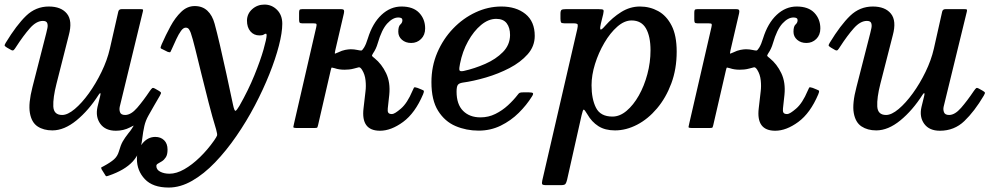

<svg xmlns="http://www.w3.org/2000/svg" viewBox="-49 -560 4378 840"><path d="M-23.5 -373.5Q23 -450 65.2 -490.8Q107.5 -531.5 164.5 -531.5Q218.5 -531.5 243.8 -500.2Q269 -469 252 -406L198 -193Q182.5 -132 184.2 -94.5Q186 -57 223 -57Q247 -57 278 -83Q309 -109 339.8 -151.8Q370.5 -194.5 395.2 -245.5Q420 -296.5 431.5 -346.5L468.5 -509Q471 -520 483 -520H564.5Q574 -520 576 -518.5Q578 -517 576 -509.5L475 -93.5Q472 -80.5 476.2 -68.8Q480.5 -57 498.5 -57Q524 -57 551 -88.2Q578 -119.5 606.5 -162Q613.5 -172 617.2 -174.5Q621 -177 628 -173L644.5 -163.5Q653 -158.5 655 -155.5Q657 -152.5 650.5 -141.5Q636 -117.5 625.2 -98Q614.5 -78.5 600.5 -54.5Q588 -32.5 582.5 -8.5Q577 15.5 573 49Q566.5 108.5 531.8 146.5Q497 184.5 426.5 208.5Q418 211.5 415.8 211Q413.5 210.5 409.5 203L396 181.5Q392 174 394.8 172Q397.5 170 404.5 167Q435 150.5 450 137Q465 123.5 471 103Q479 74.5 488 58.8Q497 43 513.5 22Q517.5 17.5 520.8 13Q524 8.5 527 4Q537 -11 535.2 -10.5Q533.5 -10 519.5 -2.5Q491.5 12 458 12Q412 12 390 -18.2Q368 -48.5 377.5 -92L389.5 -141Q392 -151.5 389.8 -152.2Q387.5 -153 383 -146Q339 -77 285.5 -33.2Q232 10.5 180 10.5Q141.5 10.5 115.2 -7Q89 -24.5 81.8 -65.8Q74.5 -107 93 -179L153.5 -415.5Q156 -425 158.5 -437.5Q161 -450 157.5 -459.2Q154 -468.5 138.5 -468.5Q110 -468.5 81.8 -436.5Q53.5 -404.5 21.5 -355Q16 -346 11.5 -341.5Q7 -337 -0.5 -341.5L-19 -352Q-28.5 -358 -28.8 -361.2Q-29 -364.5 -23.5 -373.5Z M1086.5 -405Q1061.5 -405 1046.5 -422.8Q1031.5 -440.5 1031.5 -470Q1032 -500 1054.5 -520Q1077 -540 1108 -540Q1140 -540 1163 -517Q1186 -494 1186 -456Q1186 -417.5 1171.2 -360.2Q1156.5 -303 1129.5 -235.5Q1102.5 -168 1066 -98.5Q1029.5 -29 985.2 35.2Q941 99.5 892 150.5Q843 201.5 791.5 231Q740 260.5 689 260.5Q619.5 260.5 584.8 223.8Q550 187 550 135Q550 97 573.8 68Q597.5 39 630.5 39Q654 39 669 53.5Q684 68 684 94.5Q684 116.5 676.5 128Q669 139.5 659.5 145.5Q650 151.5 642.5 155.5Q635 159.5 635 166Q635 182.5 652 191.2Q669 200 692.5 200Q723 200 757.2 180.5Q791.5 161 825.2 128.2Q859 95.5 887.5 55Q898.5 39 900.5 33.2Q902.5 27.5 896.5 6Q880 -47.5 863.8 -110.8Q847.5 -174 832.5 -235.2Q817.5 -296.5 805.5 -345Q793.5 -393.5 785.5 -416.5Q782.5 -424.5 777.8 -431.8Q773 -439 763.5 -439Q753 -439 742.8 -424.8Q732.5 -410.5 722.5 -389Q712.5 -367.5 702.5 -345Q698.5 -336.5 696.8 -333Q695 -329.5 685 -333L665 -343Q653 -347.5 653.5 -351.5Q654 -355.5 658.5 -366.5Q676 -406.5 696.8 -444.8Q717.5 -483 743.8 -508.2Q770 -533.5 803 -533.5Q836.5 -533.5 858.2 -513.2Q880 -493 890 -456Q900 -419.5 913.5 -361.5Q927 -303.5 941.8 -235.5Q956.5 -167.5 970.5 -101.5Q976.5 -73.5 981.5 -75.2Q986.5 -77 998.5 -97Q1037.5 -165.5 1064 -230.8Q1090.5 -296 1104 -343.5Q1117.5 -391 1117.5 -406.5Q1117.5 -412.5 1114 -412.5Q1110.5 -412.5 1105 -408.8Q1099.5 -405 1086.5 -405Z M1802 -147.5Q1767 -65 1714.5 -26.5Q1662 12 1613.5 12Q1529.5 12 1541.5 -86.5L1550 -160Q1553 -183 1550.2 -208.8Q1547.5 -234.5 1535 -254.5Q1527 -267 1520.5 -265.5Q1514 -264 1499.5 -260Q1488.5 -257 1478 -256Q1467.5 -255 1458.5 -255Q1434 -255 1415.5 -261.5Q1405 -264.5 1402.8 -264.5Q1400.5 -264.5 1398 -253L1342.5 -12.5Q1340.5 -4.5 1339 -2.2Q1337.5 0 1327 0H1249.5Q1234 0 1234.2 -4.2Q1234.5 -8.5 1237.5 -20L1334.5 -441Q1337 -451.5 1335.5 -454.8Q1334 -458 1320.5 -458H1272.5Q1263.5 -458 1261.5 -461.8Q1259.5 -465.5 1259.5 -474.5V-503.5Q1259.5 -513 1261.5 -516.5Q1263.5 -520 1273 -520H1442.5Q1454 -520 1455.8 -515.2Q1457.5 -510.5 1455.5 -501.5L1418 -340.5Q1414.5 -325 1416.8 -325.2Q1419 -325.5 1431 -331Q1447 -339 1461.5 -341.8Q1476 -344.5 1485.5 -344.5Q1500.5 -344.5 1514 -341.5Q1527.5 -338.5 1531.8 -339Q1536 -339.5 1543.5 -351.5Q1552.5 -366 1560.5 -392.5Q1581 -458.5 1620 -495Q1659 -531.5 1707.5 -531.5Q1758.5 -531.5 1784.8 -504Q1811 -476.5 1811 -435.5Q1811 -407 1793.2 -389.5Q1775.5 -372 1750 -372Q1725.5 -372 1709.5 -386Q1693.5 -400 1693.5 -421Q1693.5 -445 1702.5 -452.8Q1711.5 -460.5 1711.5 -472Q1711.5 -483.5 1693.5 -483.5Q1669.5 -483.5 1645.2 -457.2Q1621 -431 1603.5 -370.5Q1596.5 -346 1583 -326.5Q1577 -317.5 1579 -314.8Q1581 -312 1590 -305Q1621 -280 1640.2 -239.8Q1659.5 -199.5 1654 -145L1647.5 -85.5Q1646 -73 1649.8 -67Q1653.5 -61 1666 -61Q1677.5 -61 1705.2 -85Q1733 -109 1755.5 -162.5Q1760 -173.5 1762.2 -176.8Q1764.5 -180 1777.5 -175.5L1793.5 -169Q1804.5 -165 1805.5 -162Q1806.5 -159 1802 -147.5Z M1838.5 -200.5Q1838.5 -270 1864.2 -330Q1890 -390 1933.5 -435.2Q1977 -480.5 2031.8 -506Q2086.5 -531.5 2144.5 -531.5Q2209 -531.5 2249.8 -498.8Q2290.5 -466 2290.5 -403Q2290.5 -357.5 2259.5 -322.5Q2228.5 -287.5 2180 -262.2Q2131.5 -237 2077 -221Q2022.5 -205 1975 -198.5Q1959 -196 1953.8 -188.2Q1948.5 -180.5 1948.5 -159Q1948.5 -103.5 1977 -75Q2005.5 -46.5 2053 -46.5Q2088 -46.5 2118.2 -61.5Q2148.5 -76.5 2173.2 -99.2Q2198 -122 2216 -145.5Q2220.5 -152 2224.8 -154Q2229 -156 2241 -156H2264Q2279.5 -156 2282.5 -152.5Q2285.5 -149 2278 -137.5Q2255 -100.5 2220.5 -66.2Q2186 -32 2141.5 -10.2Q2097 11.5 2045 11.5Q1991 11.5 1944 -8.5Q1897 -28.5 1867.8 -75Q1838.5 -121.5 1838.5 -200.5ZM1979.5 -249.5Q2027 -260 2073.8 -280.5Q2120.5 -301 2151.2 -332.2Q2182 -363.5 2182.5 -406.5Q2182.5 -439 2167.8 -458.2Q2153 -477.5 2122 -477.5Q2088 -477.5 2055.8 -450.8Q2023.5 -424 1998.8 -379.5Q1974 -335 1963.5 -281Q1959.5 -262 1960.8 -254Q1962 -246 1979.5 -249.5Z M2426 -520H2570Q2587.5 -520 2590.5 -516.8Q2593.5 -513.5 2590 -498L2580 -457.5Q2575 -437.5 2577.8 -431.8Q2580.5 -426 2599 -447.5Q2630.5 -483.5 2669 -507.5Q2707.5 -531.5 2750.5 -531.5Q2794 -531.5 2830.5 -511.5Q2867 -491.5 2889.2 -448.2Q2911.5 -405 2911.5 -334Q2911.5 -258 2888 -195Q2864.5 -132 2825.5 -85.8Q2786.5 -39.5 2738.5 -14.5Q2690.5 10.5 2641.5 10.5Q2598 10.5 2568.8 -8.2Q2539.5 -27 2521 -59.5Q2508.5 -80.5 2504.8 -80.5Q2501 -80.5 2495.5 -56L2432 226.5Q2429 239 2425 244.5Q2421 250 2405.5 250H2340.5Q2325 250 2323 245.5Q2321 241 2323.5 229.5L2476.5 -432.5Q2479.5 -446 2478.5 -452Q2477.5 -458 2459 -458H2420Q2408 -458 2405.5 -462.2Q2403 -466.5 2403 -479V-499.5Q2403 -513.5 2407.8 -516.8Q2412.5 -520 2426 -520ZM2539 -187Q2539 -127 2558.5 -88.5Q2578 -50 2630.5 -50Q2662.5 -50 2692.2 -75Q2722 -100 2745.8 -142Q2769.5 -184 2783.2 -235.5Q2797 -287 2797 -340Q2797 -401 2777 -435.8Q2757 -470.5 2714 -470.5Q2682.5 -470.5 2651.5 -443.2Q2620.5 -416 2595 -372.5Q2569.5 -329 2554.2 -280Q2539 -231 2539 -187Z M3531 -147.5Q3496 -65 3443.5 -26.5Q3391 12 3342.5 12Q3258.5 12 3270.5 -86.5L3279 -160Q3282 -183 3279.2 -208.8Q3276.5 -234.5 3264 -254.5Q3256 -267 3249.5 -265.5Q3243 -264 3228.5 -260Q3217.5 -257 3207 -256Q3196.5 -255 3187.5 -255Q3163 -255 3144.5 -261.5Q3134 -264.5 3131.8 -264.5Q3129.5 -264.5 3127 -253L3071.5 -12.5Q3069.5 -4.5 3068 -2.2Q3066.5 0 3056 0H2978.5Q2963 0 2963.2 -4.2Q2963.5 -8.5 2966.5 -20L3063.5 -441Q3066 -451.5 3064.5 -454.8Q3063 -458 3049.5 -458H3001.5Q2992.5 -458 2990.5 -461.8Q2988.5 -465.5 2988.5 -474.5V-503.5Q2988.5 -513 2990.5 -516.5Q2992.5 -520 3002 -520H3171.5Q3183 -520 3184.8 -515.2Q3186.5 -510.5 3184.5 -501.5L3147 -340.5Q3143.5 -325 3145.8 -325.2Q3148 -325.5 3160 -331Q3176 -339 3190.5 -341.8Q3205 -344.5 3214.5 -344.5Q3229.5 -344.5 3243 -341.5Q3256.5 -338.5 3260.8 -339Q3265 -339.5 3272.5 -351.5Q3281.5 -366 3289.5 -392.5Q3310 -458.5 3349 -495Q3388 -531.5 3436.5 -531.5Q3487.5 -531.5 3513.8 -504Q3540 -476.5 3540 -435.5Q3540 -407 3522.2 -389.5Q3504.5 -372 3479 -372Q3454.5 -372 3438.5 -386Q3422.5 -400 3422.5 -421Q3422.5 -445 3431.5 -452.8Q3440.5 -460.5 3440.5 -472Q3440.5 -483.5 3422.5 -483.5Q3398.5 -483.5 3374.2 -457.2Q3350 -431 3332.5 -370.5Q3325.5 -346 3312 -326.5Q3306 -317.5 3308 -314.8Q3310 -312 3319 -305Q3350 -280 3369.2 -239.8Q3388.5 -199.5 3383 -145L3376.5 -85.5Q3375 -73 3378.8 -67Q3382.5 -61 3395 -61Q3406.5 -61 3434.2 -85Q3462 -109 3484.5 -162.5Q3489 -173.5 3491.2 -176.8Q3493.5 -180 3506.5 -175.5L3522.5 -169Q3533.5 -165 3534.5 -162Q3535.5 -159 3531 -147.5Z M3581.5 -373.5Q3628 -450 3670.2 -490.8Q3712.5 -531.5 3769.5 -531.5Q3823.5 -531.5 3848.8 -500.2Q3874 -469 3857 -406L3802.5 -193Q3787 -132 3789 -94.5Q3791 -57 3827.5 -57Q3851.5 -57 3882.5 -83Q3913.5 -109 3944.5 -151.8Q3975.5 -194.5 4000.2 -245.5Q4025 -296.5 4036.5 -346.5L4073 -509Q4075.5 -520 4087.5 -520H4169.5Q4179 -520 4180.8 -518.5Q4182.5 -517 4181 -509.5L4079.5 -93.5Q4076.5 -80.5 4081 -68.8Q4085.5 -57 4103.5 -57Q4128.5 -57 4155.8 -88.2Q4183 -119.5 4211.5 -162Q4218.5 -172 4222 -174.5Q4225.5 -177 4232.5 -173L4249.5 -163.5Q4258 -158.5 4259.8 -155.5Q4261.5 -152.5 4255 -141.5Q4214.5 -73 4170.2 -30.5Q4126 12 4063 12Q4016.5 12 3994.5 -18.2Q3972.5 -48.5 3982.5 -92L3994.5 -141Q3997 -151.5 3994.5 -152.2Q3992 -153 3987.5 -146Q3943.5 -77 3890 -33.2Q3836.5 10.5 3784.5 10.5Q3746.5 10.5 3720 -7Q3693.5 -24.5 3686.2 -65.8Q3679 -107 3698 -179L3758.5 -415.5Q3761 -425 3763.5 -437.5Q3766 -450 3762.5 -459.2Q3759 -468.5 3743.5 -468.5Q3715 -468.5 3686.5 -436.5Q3658 -404.5 3626 -355Q3620.5 -346 3616.2 -341.5Q3612 -337 3604 -341.5L3586 -352Q3576.5 -358 3576.2 -361.2Q3576 -364.5 3581.5 -373.5Z"/></svg>

Font: Besley* Medium
Style: Italic
Weight: 500
Italic angle: -13°
Designer: Owen Earl
Foundry: indestructible type*
Version: Version 3.000; ttfautohint (v1.8.3)